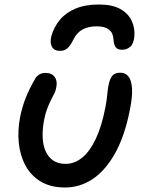

<svg xmlns="http://www.w3.org/2000/svg" viewBox="-20 -823 637 853"><path d="M269 10Q205 10 161 -16.5Q117 -43 93 -88Q69 -133 63.5 -188Q58 -243 69 -301Q78 -347 94 -387.5Q110 -428 135 -471Q142 -484 153.5 -491.5Q165 -499 182 -499Q210 -499 223 -481Q236 -463 230 -435Q228 -421 221.5 -408Q215 -395 207 -379.5Q199 -364 190.5 -342.5Q182 -321 176 -291Q168 -249 169.5 -213Q171 -177 183 -150.5Q195 -124 217 -109.5Q239 -95 272 -95Q311 -95 345 -122.5Q379 -150 405.5 -206Q432 -262 448 -345Q453 -372 455 -389.5Q457 -407 458.5 -421.5Q460 -436 464 -452Q469 -475 480 -487.5Q491 -500 515 -500Q537 -500 550.5 -483.5Q564 -467 566.5 -430.5Q569 -394 557 -335Q534 -218 491 -141.5Q448 -65 391.5 -27.5Q335 10 269 10ZM420 -803Q479 -803 514.5 -783Q550 -763 565 -730.5Q580 -698 577 -662Q574 -629 559 -615.5Q544 -602 522 -602Q504 -602 495 -612Q486 -622 484 -650Q482 -678 463.5 -692Q445 -706 410 -706Q373 -706 347.5 -692.5Q322 -679 307 -649Q293 -620 279.5 -608.5Q266 -597 247 -597Q220 -597 210.5 -615.5Q201 -634 208 -662Q220 -704 246.5 -735.5Q273 -767 316 -785Q359 -803 420 -803Z"/></svg>

Font: Shantell Sans Medium
Style: Italic
Weight: 500
Italic angle: -11°
Designer: Stephen Nixon, Anya Danilova, Shantell Martin
Foundry: Arrow Type
Version: Version 1.011;[c5ecc13dd]